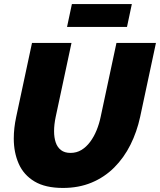

<svg xmlns="http://www.w3.org/2000/svg" viewBox="-20 -922 790 948"><path d="M291 6Q204 6 150.5 -26Q97 -58 72.5 -113.5Q48 -169 48 -238Q48 -264 51 -290.5Q54 -317 60 -345L138 -710H333L255 -345Q251 -326 249 -308.5Q247 -291 247 -274Q247 -243 255 -219Q263 -195 281 -181Q299 -167 328 -167Q358 -167 382 -181.5Q406 -196 425 -221.5Q444 -247 457 -279Q470 -311 477 -345L555 -710H750L672 -345Q656 -271 624 -207Q592 -143 544 -95Q496 -47 432.5 -20.5Q369 6 291 6ZM311 -789 335 -902H631L607 -789Z"/></svg>

Font: Raleway Thin Black
Style: Italic
Weight: 900
Italic angle: -12°
Version: Version 4.026